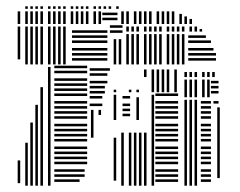

<svg xmlns="http://www.w3.org/2000/svg" viewBox="-20 -588 760 608"><path d="M44 -8H36V-80H44ZM68 0H60V-136H68ZM84 0H76V-200H84ZM100 0H92V-256H100ZM116 0H108V-312H116ZM140 0H132V-376H140ZM232 -12H152V-20H232ZM248 -28H152V-36H248ZM248 -44H152V-52H248ZM256 -68H152V-76H256ZM256 -84H152V-92H256ZM256 -100H152V-108H256ZM256 -116H152V-124H256ZM256 -140H152V-148H256ZM256 -156H152V-164H256ZM256 -172H152V-180H256ZM256 -188H152V-196H256ZM256 -212H152V-220H256ZM256 -228H152V-236H256ZM256 -244H152V-252H256ZM256 -260H152V-268H256ZM256 -284H152V-292H256ZM256 -300H152V-308H256ZM256 -316H152V-324H256ZM256 -332H152V-340H256ZM256 -356H152V-364H256ZM256 -372H152V-380H256ZM276 -152H268V-240H276ZM300 -224H292V-240H300ZM348 -16H340V-152H348ZM304 -252H264V-260H304ZM304 -276H264V-284H304ZM312 -292H264V-300H312ZM312 -308H264V-316H312ZM320 -324H264V-332H320ZM320 -348H264V-356H320ZM328 -364H264V-372H328ZM372 0H364V-168H372ZM396 0H388V-168H396ZM412 0H404V-168H412ZM428 0H420V-168H428ZM444 0H436V-168H444ZM468 0H460V-288H468ZM544 -12H472V-20H544ZM544 -28H472V-36H544ZM544 -44H472V-52H544ZM544 -68H472V-76H544ZM544 -84H472V-92H544ZM544 -100H472V-108H544ZM544 -116H472V-124H544ZM544 -140H472V-148H544ZM544 -156H472V-164H544ZM544 -172H472V-180H544ZM544 -188H472V-196H544ZM544 -212H472V-220H544ZM544 -228H472V-236H544ZM544 -244H472V-252H544ZM544 -260H472V-268H544ZM544 -284H472V-292H544ZM444 -344H436V-368H444ZM468 -296H460V-368H468ZM484 -296H476V-368H484ZM500 -296H492V-368H500ZM516 -296H508V-368H516ZM540 -296H532V-368H540ZM572 0H564V-272H572ZM588 0H580V-272H588ZM604 0H596V-272H604ZM648 -12H616V-20H648ZM648 -28H616V-36H648ZM648 -44H616V-52H648ZM648 -68H616V-76H648ZM648 -84H616V-92H648ZM648 -100H616V-108H648ZM648 -116H616V-124H648ZM648 -140H616V-148H648ZM648 -156H616V-164H648ZM648 -172H616V-180H648ZM648 -188H616V-196H648ZM648 -212H616V-220H648ZM648 -228H616V-236H648ZM648 -244H616V-252H648ZM648 -260H616V-268H648ZM676 -24H668V-248H676ZM672 -260H656V-268H672ZM572 -280H564V-336H572ZM588 -280H580V-336H588ZM604 -280H596V-336H604ZM628 -280H620V-336H628ZM644 -280H636V-336H644ZM672 -292H648V-300H672ZM672 -308H648V-316H672ZM672 -324H648V-332H672ZM572 -344H564V-360H572ZM588 -344H580V-360H588ZM604 -344H596V-360H604ZM628 -344H620V-360H628ZM644 -344H636V-360H644ZM660 -344H652V-360H660ZM44 -400H36V-504H44ZM68 -384H60V-504H68ZM84 -384H76V-504H84ZM100 -384H92V-504H100ZM116 -384H108V-504H116ZM140 -384H132V-504H140ZM156 -384H148V-504H156ZM172 -384H164V-504H172ZM188 -384H180V-504H188ZM320 -396H208V-404H320ZM320 -412H208V-420H320ZM320 -428H208V-436H320ZM320 -452H208V-460H320ZM320 -468H208V-476H320ZM320 -484H208V-492H320ZM348 -384H340V-464H348ZM364 -384H356V-464H364ZM368 -484H328V-492H368ZM368 -500H328V-508H368ZM388 -384H380V-480H388ZM404 -384H396V-480H404ZM420 -384H412V-480H420ZM444 -384H436V-480H444ZM460 -384H452V-480H460ZM476 -384H468V-480H476ZM492 -384H484V-480H492ZM516 -384H508V-480H516ZM532 -384H524V-480H532ZM548 -384H540V-480H548ZM564 -384H556V-480H564ZM664 -396H576V-404H664ZM664 -412H576V-420H664ZM656 -428H576V-436H656ZM648 -452H576V-460H648ZM632 -468H576V-476H632ZM388 -488H380V-504H388ZM404 -488H396V-504H404ZM420 -488H412V-504H420ZM444 -488H436V-504H444ZM460 -488H452V-504H460ZM476 -488H468V-504H476ZM492 -488H484V-504H492ZM516 -488H508V-504H516ZM532 -488H524V-504H532ZM548 -488H540V-504H548ZM564 -488H556V-504H564ZM588 -488H580V-504H588ZM604 -488H596V-504H604ZM620 -488H612V-496H620ZM44 -512H36V-552H44ZM68 -512H60V-552H68ZM84 -512H76V-552H84ZM100 -512H92V-552H100ZM116 -512H108V-552H116ZM140 -512H132V-552H140ZM156 -512H148V-552H156ZM172 -512H164V-552H172ZM188 -512H180V-552H188ZM212 -512H204V-552H212ZM228 -512H220V-552H228ZM244 -512H236V-552H244ZM260 -512H252V-552H260ZM284 -512H276V-552H284ZM300 -512H292V-552H300ZM352 -524H304V-532H352ZM352 -540H304V-548H352ZM372 -512H364V-552H372ZM388 -512H380V-552H388ZM412 -512H404V-552H412ZM428 -512H420V-552H428ZM444 -512H436V-552H444ZM460 -512H452V-552H460ZM484 -512H476V-552H484ZM500 -512H492V-552H500ZM516 -512H508V-552H516ZM532 -512H524V-552H532ZM556 -512H548V-544H556ZM572 -512H564V-536H572ZM588 -512H580V-528H588ZM68 -560H60V-568H68ZM84 -560H76V-568H84ZM100 -560H92V-568H100ZM116 -560H108V-568H116ZM140 -560H132V-568H140ZM156 -560H148V-568H156ZM172 -560H164V-568H172ZM188 -560H180V-568H188ZM212 -560H204V-568H212ZM228 -560H220V-568H228ZM244 -560H236V-568H244ZM260 -560H252V-568H260ZM284 -560H276V-568H284ZM300 -560H292V-568H300ZM316 -560H308V-568H316ZM332 -560H324V-568H332ZM356 -560H348V-568H356ZM348 -208H340V-288H348ZM392 -220H368V-228H392ZM392 -236H368V-244H392ZM392 -252H368V-260H392ZM392 -276H368V-284H392ZM420 -208H412V-280H420ZM348 -296H340V-304H348ZM396 -296H388V-304H396ZM420 -296H412V-304H420Z"/></svg>

Font: Rubik Lines
Style: Regular
Weight: 400
Designer: Hubert and Fischer, NaN
Foundry: Hubert and Fischer, NaN
Version: Version 2.201